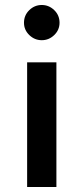

<svg xmlns="http://www.w3.org/2000/svg" viewBox="-20 -750 335 770"><path d="M76.2 -658.8Q76.2 -688.8 97.5 -709.4Q118.8 -730 147.5 -730Q176.2 -730 197.5 -709.4Q218.8 -688.8 218.8 -658.8Q218.8 -630 197.5 -609.4Q176.2 -588.8 147.5 -588.8Q118.8 -588.8 97.5 -609.4Q76.2 -630 76.2 -658.8ZM88.8 0V-500H206.2V0Z"/></svg>

Font: Now Medium
Style: Regular
Weight: 500
Designer: Alfredo Marco Pradil
Foundry: Alfredo Marco Pradil
Version: Version 1.002;PS 001.002;hotconv 1.0.88;makeotf.lib2.5.64775